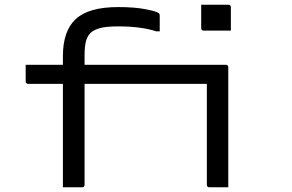

<svg xmlns="http://www.w3.org/2000/svg" viewBox="-20 -795 1240 815"><path d="M834 -775H949Q960 -775 960 -764V-665H845Q834 -665 834 -676ZM339 -11Q339 0 328 0H247V-439H100Q89 -439 89 -450V-520H247V-557Q247 -664 302 -714.5Q357 -765 482 -765Q552 -765 600 -755.5Q648 -746 655 -738Q658 -735 658 -730V-662H643Q613 -672 572.5 -677.5Q532 -683 482 -683Q430 -683 404 -675.5Q378 -668 365 -656Q350 -641 344.5 -618.5Q339 -596 339 -560V-520H938Q949 -520 949 -509V0H869Q858 0 858 -11V-439H339Z"/></svg>

Font: Recursive Mn Lnr St
Style: Regular
Weight: 400
Monospace: yes
Version: Version 1.079;hotconv 1.0.112;makeotfexe 2.5.65598; ttfautoh